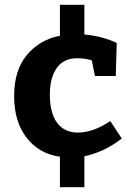

<svg xmlns="http://www.w3.org/2000/svg" viewBox="-20 -759 565 801"><path d="M332 -107V22H230V-105Q142 -118 90.5 -185Q39 -252 39 -358Q39 -466 92 -529.5Q145 -593 230 -610V-739H332V-615Q370 -612 406 -602Q442 -592 467 -580L463 -442H376L363 -507Q336 -516 302 -516Q245 -516 216.5 -475Q188 -434 188 -365Q188 -287 218.5 -246.5Q249 -206 305 -206Q369 -206 440 -254L488 -181Q414 -124 332 -107Z"/></svg>

Font: Bitter Pro OGT
Style: Bold
Weight: 700
Designer: Sol Matas, and Bitter project Authors
Foundry: Sol Matas
Version: Version 2.110